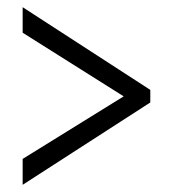

<svg xmlns="http://www.w3.org/2000/svg" viewBox="-20 -625 482 534"><path d="M43 -183V-111L398 -340V-375L43 -605V-534L324 -357Z"/></svg>

Font: Noto Serif Sinhala ExtraCondensed
Style: Regular
Weight: 400
Width: 2
Designer: Jelle Bosma - Monotype Design Team
Foundry: Monotype Imaging Inc.
Version: Version 2.007